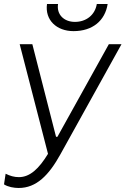

<svg xmlns="http://www.w3.org/2000/svg" viewBox="-35 -740 625 956"><path d="M58 196C146 196 208 133 266 28L570 -520H507L251 -59H244L126 -520H63L204 26C159 100 114 142 59 142C36 142 15 136 -7 125L-15 178C5 191 35 196 58 196ZM331 -585C426 -585 488 -637 501 -720H447C438 -665 394 -631 338 -631C283 -631 246 -668 254 -720H199C188 -640 247 -585 331 -585Z"/></svg>

Font: Fixel Display Light
Style: Italic
Weight: 300
Italic angle: -10°
Designer: AlfaBravo + MacPaw
Foundry: Kyrylo Tkachov, Marchela Mozhyna, Serhii Makarenko, Maria Weinstein, Zakhar Kryvoshyya
Version: Version 1.210;Glyphs 3.2 (3217)